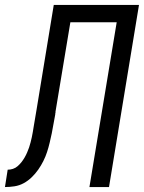

<svg xmlns="http://www.w3.org/2000/svg" viewBox="-60 -755 581 775"><path d="M-40 0 -29 -70Q-18 -70 -7.5 -73.5Q3 -77 11.5 -84.5Q20 -92 27 -101Q34 -110 39.5 -119.5Q45 -129 49.5 -139.5Q54 -150 57.5 -160Q61 -170 63.5 -180.5Q66 -191 68.5 -201.5Q71 -212 72.5 -222.5Q74 -233 76 -244Q79 -262 82 -279.5Q85 -297 88 -315L157 -735H501L380 0H301L411 -665H224L164 -304Q164 -302 164 -300Q164 -298 163 -297V-294Q163 -294 163 -293.5Q163 -293 163 -293Q159 -274 156 -255Q153 -236 149 -217Q145 -198 140.5 -179Q136 -160 130 -141.5Q124 -123 115 -105Q106 -87 94.5 -70.5Q83 -54 68 -39.5Q53 -25 35.5 -15.5Q18 -6 -1.5 -3Q-21 0 -40 0Z"/></svg>

Font: Iosevka Curly Oblique
Style: Regular
Weight: 400
Italic angle: -9°
Monospace: yes
Designer: Belleve Invis
Foundry: Belleve Invis
Version: Version 11.1.0; ttfautohint (v1.8.3)